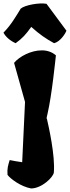

<svg xmlns="http://www.w3.org/2000/svg" viewBox="-67 -853 396 1087"><path d="M-12.2 53.2C-21 82.5 -27.3 100.1 -24.4 137.2C-7.3 159.7 50.3 203.1 108.9 213.9C168.5 213.9 233.9 151.4 237.8 124C246.1 27.8 208.5 -137.2 198.2 -182.1L196.3 -181.2L198.2 -191.9L202.1 -209C227.1 -316.9 246.6 -515.6 249.5 -539.6C227.1 -559.1 199.2 -567.9 170.4 -567.9C108.9 -568.4 42.5 -533.2 12.7 -497.1L74.7 -275.9L58.6 65.4C31.2 61.5 5.9 57.1 -12.2 53.2ZM21.5 -608.4C60.5 -636.7 79.6 -658.2 109.9 -700.7C158.7 -657.2 191.9 -634.3 239.3 -608.4C272 -616.7 300.3 -657.2 309.1 -679.2L196.3 -831.5C154.3 -838.9 73.2 -824.2 50.3 -804.2C22.5 -759.3 -3.9 -712.4 -47.4 -668C-34.2 -644 -10.3 -622.6 21.5 -608.4Z"/></svg>

Font: Fruktur
Style: Regular
Weight: 400
Designer: Viktoriya Grabowska
Foundry: Viktoriya Grabowska
Version: Version 1.002